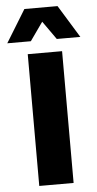

<svg xmlns="http://www.w3.org/2000/svg" viewBox="-84 -922 485 958"><g transform="rotate(-5 159.0 -443.0)"><path d="M342 -723H224L159 -815L94 -723H-24L76 -886H242ZM245 -660V0H73V-660Z"/></g></svg>

Font: Elaine Sans
Style: Bold
Weight: 700
Designer: Wei Huang
Foundry: Wei Huang
Version: Version 2.001;December 24, 2019;FontCreator 12.0.0.2547 64-b